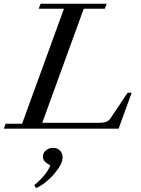

<svg xmlns="http://www.w3.org/2000/svg" viewBox="-26 -683 746 1019"><path d="M-5.9 0 3.9 -26.4H91.3L313.5 -636.7H179.2L189.5 -663.1H540L530.3 -636.7H418.5L198.2 -31.2H501.5Q524.4 -31.2 538.1 -36.6Q551.8 -42 561 -55.7L651.4 -190.9H672.9L603.5 0ZM165 315.4 155.8 299.8Q219.2 247.6 241.7 194.3Q201.7 175.8 201.7 148.9Q201.7 128.9 217.5 115.2Q233.4 101.6 255.9 101.6Q278.3 101.6 292.2 116.2Q306.2 130.9 306.2 151.4Q306.2 185.1 269.5 230Q250 255.9 220.5 280.3Q190.9 304.7 165 315.4Z"/></svg>

Font: Elstob Medium
Style: Italic
Weight: 500
Italic angle: -20°
Designer: Peter S. Baker
Version: Version 1.015